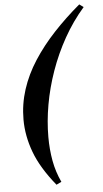

<svg xmlns="http://www.w3.org/2000/svg" viewBox="-62 -822 545 1016"><g transform="rotate(-5 210.5 -314.0)"><path d="M196 156Q117 59 84.5 -28.5Q52 -116 52 -202Q52 -284 77 -361.5Q102 -439 149 -511.5Q196 -584 259.5 -652Q323 -720 399 -784L421 -768Q360 -698 314 -616Q268 -534 237 -446Q206 -358 190.5 -270Q175 -182 175 -99Q175 -33 186 27.5Q197 88 223 143Z"/></g></svg>

Font: Libre Bodoni SemiBold
Style: Italic
Weight: 600
Italic angle: -13°
Version: Version 2.003